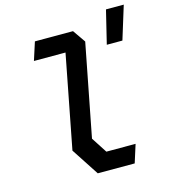

<svg xmlns="http://www.w3.org/2000/svg" viewBox="-121 -927 898 1022"><g transform="rotate(-15 328.0 -416.0)"><path d="M290.5 0H494L525.5 -99.5H364.5L308.5 -186L407.5 -695L359 -765H149L117 -665.5H291L191.5 -151.5ZM514 -648.5H600L656.5 -831.5H558.5Z"/></g></svg>

Font: Monaspace Krypton Medium
Style: Italic
Weight: 500
Italic angle: -11°
Designer: Riley Cran & the Lettermatic Team
Foundry: Lettermatic
Version: Version 1.101 (Monaspace Krypton)